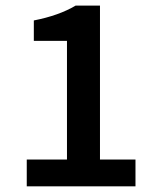

<svg xmlns="http://www.w3.org/2000/svg" viewBox="-20 -656 553 676"><path d="M74.2 0V-94.2H215.8V-512.2H99.1V-584Q187 -601.1 246.1 -636.2H332V-94.2H457V0Z"/></svg>

Font: SourceSansPro-Semibold
Style: Regular
Weight: 600
Designer: Paul D. Hunt
Foundry: Adobe Systems Incorporated
Version: Version 2.020;PS 2.0;hotconv 1.0.86;makeotf.lib2.5.63406